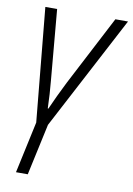

<svg xmlns="http://www.w3.org/2000/svg" viewBox="-87 -587 612 883"><g transform="rotate(10 219.0 -146.0)"><path d="M51 240 103 -1 52 -532H107L136 -204Q139 -174 141 -140.5Q143 -107 144 -74H147Q160 -104 176 -137.5Q192 -171 209 -205L379 -532H438L158 0L106 240Z"/></g></svg>

Font: Noto Sans SemiCondensed Light
Style: Italic
Weight: 300
Width: 4
Italic angle: -12°
Designer: Monotype Design Team
Foundry: Monotype Imaging Inc.
Version: Version 2.013; ttfautohint (v1.8.4.7-5d5b)